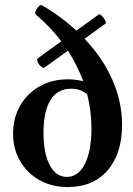

<svg xmlns="http://www.w3.org/2000/svg" viewBox="-20 -746 540 777"><path d="M254 11Q190 11 140 -17Q90 -45 61.5 -94Q33 -143 33 -205Q33 -269 61.5 -318.5Q90 -368 140 -396.5Q190 -425 254 -425Q288 -425 317 -417Q293 -482 255 -541L161 -473Q155 -469 146 -477Q137 -485 132.5 -495.5Q128 -506 133 -510L228 -579Q183 -638 125 -687Q120 -692 124.5 -702Q129 -712 136.5 -720Q144 -728 149 -725Q227 -680 289 -622L379 -687Q384 -690 392 -682Q400 -674 405.5 -663.5Q411 -653 406 -650L322 -589Q395 -513 434.5 -423.5Q474 -334 474 -242Q474 -124 415.5 -56.5Q357 11 254 11ZM156 -208Q156 -125 181.5 -77.5Q207 -30 250 -30Q297 -30 323.5 -82.5Q350 -135 350 -227Q350 -296 333 -364Q307 -387 267 -387Q213 -387 184.5 -341.5Q156 -296 156 -208Z"/></svg>

Font: Junicode
Style: Bold
Weight: 700
Designer: Peter S. Baker
Version: Version 2.100; ttfautohint (v1.8.4)